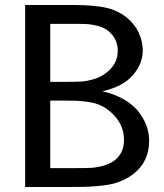

<svg xmlns="http://www.w3.org/2000/svg" viewBox="-20 -745 655 765"><path d="M387.7 -381.3Q436 -370.6 472.9 -349.4Q509.8 -328.1 531.2 -301Q552.7 -273.9 563.5 -244.4Q574.2 -214.8 574.2 -184.1Q574.2 -98.6 508.8 -49.8Q484.9 -32.2 456.5 -21.2Q428.2 -10.3 391.4 -6.1Q354.5 -2 329.8 -1Q305.2 0 259.8 0H80.1V-725.1H254.9Q295.4 -725.1 318.6 -724.1Q341.8 -723.1 375 -719Q408.2 -714.8 434.6 -704.3Q460.9 -693.8 482.9 -676.8Q516.1 -650.4 532.5 -615.2Q548.8 -580.1 548.8 -543.9Q548.8 -490.2 508.8 -444.8Q468.8 -399.4 387.7 -381.3ZM180.2 -344.2V-75.2H287.1Q323.2 -75.2 342.8 -76.2Q362.3 -77.1 389.6 -84.2Q417 -91.3 435.1 -105Q474.1 -133.8 474.1 -188Q474.1 -251.5 421.9 -297.9Q403.3 -314.5 382.1 -324.5Q360.8 -334.5 334.5 -338.4Q308.1 -342.3 290 -343.3Q272 -344.2 240.2 -344.2ZM180.2 -418.9H247.1Q285.2 -418.9 305.4 -420.2Q325.7 -421.4 354.7 -429.9Q383.8 -438.5 404.8 -456.1Q449.2 -490.7 449.2 -543Q449.2 -590.8 411.1 -622.1Q394.5 -635.3 370.4 -641.6Q346.2 -647.9 328.9 -648.9Q311.5 -649.9 279.8 -649.9H180.2Z"/></svg>

Font: Aurulent Sans
Style: Regular
Weight: 400
Version: Version 2007.05.04